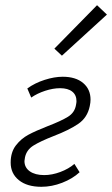

<svg xmlns="http://www.w3.org/2000/svg" viewBox="-20 -713 431 738"><path d="M21 -88Q21 -128 41 -154Q61 -180 89 -195Q117 -210 163 -228Q215 -248 241 -264Q267 -280 272 -309Q274 -319 274 -324Q274 -348 257.5 -361Q241 -374 211 -374Q184 -374 153.5 -364Q123 -354 100 -338L85 -373Q114 -394 151.5 -406Q189 -418 221 -418Q271 -418 299.5 -394Q328 -370 328 -330Q328 -319 325 -305Q316 -261 281 -237Q246 -213 186 -190Q135 -170 108.5 -153.5Q82 -137 76 -108Q74 -98 74 -94Q74 -69 94.5 -54.5Q115 -40 150 -40Q180 -40 212 -52Q244 -64 266 -83L286 -51Q259 -26 219 -10.5Q179 5 139 5Q84 5 52.5 -20.5Q21 -46 21 -88ZM189 -526 353 -693 391 -657 218 -499Z"/></svg>

Font: Ysabeau Semilight
Style: Italic
Weight: 300
Italic angle: -12°
Designer: Christian Thalmann (Catharsis Fonts)
Version: Version 0.003